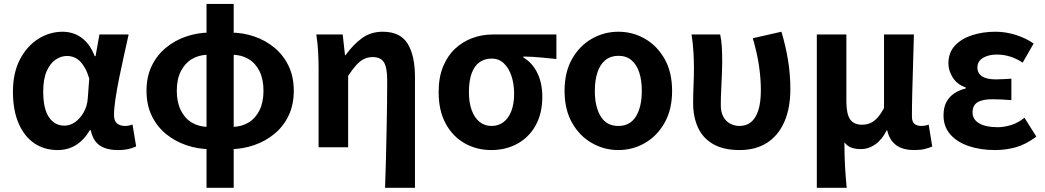

<svg xmlns="http://www.w3.org/2000/svg" viewBox="-20 -731 5187 953"><path d="M265.9 13.8Q199.6 13.8 149.7 -20.3Q99.9 -54.4 72 -119.5Q44.2 -184.6 44.2 -275.5Q44.2 -369.3 78.9 -435.9Q113.6 -502.4 170 -538Q226.4 -573.5 291.1 -573.5Q324 -573.5 353.6 -561.4Q383.3 -549.3 408.2 -522.7Q433.1 -496.1 450 -452.4H454.3L473.5 -559.8H618.5Q607.5 -509.8 594.9 -453.7Q582.4 -397.7 571.3 -342.8Q560.2 -287.8 553.1 -240.2Q545.9 -192.5 545.9 -159.3Q545.9 -130.2 561.4 -118Q576.9 -105.8 600.5 -105.8Q608.9 -105.8 618.6 -107.5Q628.3 -109.2 637.7 -113L655.8 -4.2Q641.6 2.9 619.1 8.3Q596.5 13.8 565.5 13.8Q509.1 13.8 475.2 -9Q441.4 -31.8 430.5 -84.8H426Q367.6 13.8 265.9 13.8ZM300.1 -107.4Q328.5 -107.4 353.6 -125.5Q378.7 -143.6 395.9 -174.4Q413.2 -205.2 415.6 -242.3L423 -341.3Q413.9 -371.4 402 -392.9Q390 -414.3 376.1 -427.7Q362.1 -441.2 345.9 -447.2Q329.6 -453.2 312 -453.2Q282.5 -453.2 255.3 -434.5Q228.2 -415.8 211.4 -377Q194.5 -338.2 194.5 -277.1Q194.5 -191 223 -149.2Q251.4 -107.4 300.1 -107.4Z M1020.7 9.4Q960.7 8.7 904.5 -10.5Q848.2 -29.7 803.5 -66.4Q758.9 -103 733 -156.8Q707.2 -210.5 707.2 -280.4Q707.2 -350.3 733 -403.7Q758.9 -457.2 803.5 -494Q848.2 -530.9 904.5 -550Q960.7 -569.2 1020.7 -569.2L1012.1 -459.4Q966.9 -458.6 932.1 -437.7Q897.4 -416.8 877.5 -377.1Q857.5 -337.4 857.5 -280.4Q857.5 -223.5 877.5 -183.4Q897.4 -143.2 932.1 -122.5Q966.9 -101.9 1012.1 -101.1ZM1124.6 9.4 1133.2 -101.1Q1178.5 -101.9 1213.2 -122.5Q1247.9 -143.2 1267.9 -183.4Q1287.8 -223.5 1287.8 -280.4Q1287.8 -337.4 1268.3 -377.1Q1248.8 -416.8 1214.2 -437.7Q1179.6 -458.6 1133.2 -459.4L1124.6 -569.2Q1186.1 -569.2 1242 -550Q1298 -530.9 1342.5 -494Q1386.9 -457.2 1412.5 -403.7Q1438.2 -350.3 1438.2 -280.4Q1438.2 -210.5 1412.3 -156.8Q1386.5 -103 1341.9 -66.4Q1297.3 -29.7 1241.1 -10.5Q1184.9 8.7 1124.6 9.4ZM1005.1 201.1V-711.4H1140V201.1Z M1891.3 201.1Q1893.9 135.1 1895.6 63Q1897.2 -9 1898.8 -79.8Q1900.4 -150.6 1901.1 -214.8Q1901.9 -278.9 1901.9 -330.9Q1901.9 -396 1885.6 -421.9Q1869.3 -447.7 1829.7 -447.7Q1806.7 -447.7 1787 -438.2Q1767.3 -428.7 1748.6 -408.2Q1729.9 -387.7 1708 -354.4V0H1561.3V-392.9Q1561.3 -426.4 1559.2 -470.4Q1557.1 -514.3 1550 -559.8H1681L1692.4 -457.2H1695.2Q1733.2 -510 1777 -541.8Q1820.8 -573.5 1879.5 -573.5Q1966.9 -573.5 2003.3 -514.3Q2039.7 -455 2039.7 -349.1V201.1Z M2418.1 13.8Q2346.6 13.8 2287.3 -19.3Q2228 -52.3 2192.6 -116.7Q2157.2 -181.1 2157.2 -273.4Q2157.2 -346.7 2179.2 -400.5Q2201.2 -454.2 2239 -489.4Q2276.9 -524.6 2324.9 -542.2Q2372.9 -559.8 2425 -559.8H2741.7V-438.2Q2695.7 -442.7 2658.9 -446.2Q2622 -449.6 2577.6 -450.4V-445.6Q2621.9 -420.1 2646.8 -369.5Q2671.8 -318.8 2671.8 -250.8Q2671.8 -168.7 2639.1 -109.3Q2606.4 -50 2548.8 -18.1Q2491.3 13.8 2418.1 13.8ZM2419.6 -105.8Q2453.9 -105.8 2479 -124.8Q2504.1 -143.7 2518 -179.6Q2531.9 -215.4 2531.9 -265.6Q2531.9 -313.5 2518.9 -353.1Q2506 -392.7 2481.1 -416.4Q2456.2 -440.2 2420.1 -440.2Q2386.8 -440.2 2361.3 -423Q2335.9 -405.9 2321.7 -368.9Q2307.5 -331.9 2307.5 -273.4Q2307.5 -220.9 2321.6 -183.1Q2335.7 -145.3 2361 -125.6Q2386.3 -105.8 2419.6 -105.8Z M3049.2 13.8Q2978.7 13.8 2917.8 -21Q2856.8 -55.7 2819.5 -121.5Q2782.2 -187.3 2782.2 -279.9Q2782.2 -373.1 2819.5 -438.6Q2856.8 -504.1 2917.8 -538.8Q2978.7 -573.5 3049.2 -573.5Q3120.4 -573.5 3180.9 -538.8Q3241.4 -504.1 3278.7 -438.6Q3316 -373.1 3316 -279.9Q3316 -187.3 3278.7 -121.5Q3241.4 -55.7 3180.9 -21Q3120.4 13.8 3049.2 13.8ZM3049.2 -105.8Q3107.3 -105.8 3136.5 -153.1Q3165.6 -200.4 3165.6 -279.9Q3165.6 -332.7 3152.8 -371.7Q3139.9 -410.7 3114.2 -432.3Q3088.5 -454 3049.2 -454Q3010.7 -454 2984.5 -432.3Q2958.2 -410.7 2945.4 -371.7Q2932.5 -332.7 2932.5 -279.9Q2932.5 -200.4 2961.7 -153.1Q2990.8 -105.8 3049.2 -105.8Z M3650.5 13.8Q3571.7 13.8 3520.4 -15.4Q3469.2 -44.5 3444.8 -97.1Q3420.4 -149.8 3420.4 -220.4Q3420.4 -264.1 3422.4 -307.1Q3424.4 -350 3424.4 -392.9Q3424.4 -426.4 3422.1 -470.4Q3419.8 -514.3 3412.5 -559.8H3554.6Q3561.1 -531 3562.9 -496.6Q3564.7 -462.3 3564.7 -423Q3564.7 -398.2 3563.2 -361.9Q3561.7 -325.5 3559.7 -285.5Q3557.7 -245.4 3557.7 -209Q3557.7 -174.3 3570.6 -151.1Q3583.5 -128 3604.8 -116.9Q3626 -105.8 3651 -105.8Q3683.7 -105.8 3707.3 -124.6Q3730.8 -143.3 3743.7 -182.8Q3756.6 -222.4 3756.6 -283.6Q3756.6 -339.7 3747.6 -402.4Q3738.7 -465.1 3716.5 -541.3L3858.6 -573.5Q3879.5 -504.4 3891.3 -432.9Q3903 -361.3 3903 -289.7Q3903 -194.4 3873.2 -126.5Q3843.4 -58.5 3787.5 -22.4Q3731.5 13.8 3650.5 13.8Z M4034.3 201.1V-559.8H4181V-228.7Q4181 -165.8 4199.4 -138.9Q4217.7 -112 4258.6 -112Q4279.8 -112 4298 -119.3Q4316.3 -126.5 4333.4 -144.6Q4350.5 -162.8 4367.9 -194.8V-559.8H4516.2Q4514.7 -491.7 4512.2 -417.3Q4509.8 -342.9 4508.1 -274Q4506.4 -205.1 4506.4 -152.6Q4506.4 -126.6 4519 -116.2Q4531.5 -105.8 4553.8 -105.8Q4561.8 -105.8 4570.7 -107.3Q4579.5 -108.8 4589.5 -112.6L4607.2 -3.8Q4590.8 3.3 4570.3 8.5Q4549.8 13.8 4517.3 13.8Q4461.6 13.8 4428.4 -10.4Q4395.2 -34.5 4383.7 -83.8H4381Q4358.2 -38.1 4324.8 -14.5Q4291.3 9.1 4252.4 9.1Q4228.1 9.1 4207.7 2.5Q4187.3 -4.1 4171.3 -24.5Q4171.3 9.1 4172.1 37.5Q4172.9 65.9 4174.2 91.9Q4175.5 117.8 4177.6 144.4Q4179.8 171 4182.6 201.1Z M4917.9 13.8Q4847.1 13.8 4789 -5.7Q4730.9 -25.2 4697 -63.7Q4663.2 -102.2 4663.2 -158.2Q4663.2 -196.6 4676.9 -223.3Q4690.7 -250 4715.7 -267Q4740.6 -284 4773.5 -291.8V-296.8Q4730.9 -311.5 4709.2 -345.9Q4687.5 -380.4 4687.5 -415.9Q4687.5 -470.3 4720.2 -505Q4752.9 -539.6 4806 -556.6Q4859.1 -573.5 4920.8 -573.5Q4971.1 -573.5 5020.4 -558.2Q5069.6 -542.9 5110.6 -515.1L5056 -420Q5026.6 -439.8 4994.4 -450Q4962.1 -460.2 4928.1 -460.2Q4885.7 -460.2 4858.5 -443.3Q4831.4 -426.4 4831.4 -396Q4831.4 -367.9 4854.2 -352.4Q4877.1 -336.9 4923.6 -336.9Q4941 -336.9 4960.9 -338.2Q4980.8 -339.5 5000 -340.5V-234Q4975.4 -236 4951.8 -237.2Q4928.2 -238.4 4906.1 -238.4Q4855.8 -238.4 4831.5 -223Q4807.3 -207.6 4807.3 -172.6Q4807.3 -138.3 4840 -118.9Q4872.7 -99.6 4932.8 -99.6Q4962.3 -99.6 4997 -109.8Q5031.6 -120 5065 -146.4L5124 -52.9Q5071.2 -13.5 5021.7 0.1Q4972.2 13.8 4917.9 13.8Z"/></svg>

Font: Shanggu Sans SC VF
Style: Regular
Weight: 250
Designer: GuiWonder
Version: Version 1.021